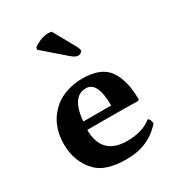

<svg xmlns="http://www.w3.org/2000/svg" viewBox="-174 -819 856 935"><g transform="rotate(-30 254.0 -351.5)"><path d="M257.8 -710.9 327.1 -586.9Q335.9 -570.8 335.9 -561Q335.9 -555.2 327.9 -550Q319.8 -544.9 312 -544.9Q296.9 -544.9 273.9 -564.9L152.8 -669.9L154.8 -681.2Q162.6 -689.9 188.2 -701.4Q213.9 -712.9 237.8 -712.9Q250 -712.9 257.8 -710.9ZM172.9 -254.9H329.1Q329.1 -388.7 264.2 -389.2Q225.6 -389.2 203.6 -358.9Q177.7 -324.2 172.9 -254.9ZM448.2 -106.9Q455.1 -106.9 459.5 -96.9Q463.9 -86.9 463.9 -76.2Q389.6 9.8 266.1 9.8Q147.9 9.8 98.1 -42Q35.2 -106.9 35.2 -206.1Q35.2 -321.8 116.7 -389.2Q145.5 -413.1 187 -426Q228.5 -439 271 -439Q377.9 -439 418.9 -379.4Q460 -319.8 460 -213.9L454.1 -208Q368.2 -210 268.6 -210H168.9Q168.9 -141.1 202.1 -105Q237.8 -65.9 311 -65.9Q397.5 -65.9 448.2 -106.9Z"/></g></svg>

Font: Linux Biolinum
Style: Bold
Weight: 700
Designer: Philipp H. Poll
Foundry: Philipp H. Poll
Version: Version 1.3.2 ; ttfautohint (v0.9)